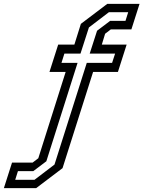

<svg xmlns="http://www.w3.org/2000/svg" viewBox="-146 -770 740 990"><path d="M-126 200 -84 68.5H22L51.5 46L192.5 -399H109L154 -540H237.5L271 -647L407 -750H573.5L531.5 -618.5H425.5L396 -596L379 -540H507L462 -399H334L176.5 97L40.5 200ZM-67.5 157H32L135 78.5L301.5 -446H432L447.5 -493.5H316.5L354.5 -611.5L422 -662.5H501L515 -707H415.5L312.5 -628.5L269 -493.5H186L171 -446H254L93 61.5L25.5 112.5H-53.5Z"/></svg>

Font: Tourney Expanded Medium
Style: Italic
Weight: 500
Width: 7
Italic angle: -12°
Designer: Tyler Finck
Foundry: Etcetera Type Co
Version: Version 1.010; ttfautohint (v1.8.3)